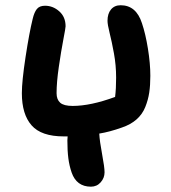

<svg xmlns="http://www.w3.org/2000/svg" viewBox="-20 -535 650 729"><path d="M222.2 -17.1Q136.7 -17.1 99.9 -59.1Q63 -101.1 63 -181.2Q63 -226.6 77.1 -319.1Q91.3 -411.6 104 -462.9Q109.9 -488.3 119.9 -500.7Q129.9 -513.2 150.9 -513.2Q181.2 -513.2 205.1 -491.9Q229 -470.7 229 -435.1Q229 -429.2 220.5 -384.8Q211.9 -340.3 203.4 -281.5Q194.8 -222.7 194.8 -181.2Q194.8 -157.2 208.5 -145Q222.2 -132.8 255.9 -132.8Q324.2 -132.8 417 -167Q420.9 -197.8 420.9 -240.2Q420.9 -287.1 412.6 -332.5Q404.3 -377.9 396.2 -409.9Q388.2 -441.9 388.2 -456.1Q388.2 -483.4 401.6 -499.3Q415 -515.1 438 -515.1Q497.1 -515.1 519 -446.8Q532.7 -406.2 541.7 -350.1Q550.8 -293.9 550.8 -247.1Q550.8 -210.9 546.6 -183.3Q542.5 -155.8 531.5 -128.4Q520.5 -101.1 498.3 -81.5Q476.1 -62 442.9 -50.8Q396.5 -34.2 356.9 -27.8Q358.4 1 367.7 50.5Q377 100.1 377 119.1Q377 140.6 362.3 157.2Q347.7 173.8 325.2 173.8Q297.9 173.8 279.5 160.2Q261.2 146.5 252.2 120.6Q243.2 94.7 239.5 65.9Q235.8 37.1 235.8 -2Q235.8 -4.4 236.3 -9.5Q236.8 -14.6 236.8 -17.1Z"/></svg>

Font: Shantell Sans Irregular
Style: Regular
Weight: 600
Designer: Stephen Nixon, Anya Danilova, Shantell Martin
Foundry: Arrow Type
Version: Version 1.006;[9816181b4]